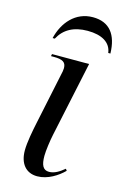

<svg xmlns="http://www.w3.org/2000/svg" viewBox="-116 -796 555 860"><g transform="rotate(15 161.0 -366.5)"><path d="M54 -606H64C89 -653 133 -678 198 -678C264 -678 306 -653 312 -606H322C320 -692 283 -743 205 -743C124 -743 72 -681 54 -606ZM147 10C196 10 241 -20 269 -48L263 -56C240 -37 218 -23 193 -23C165 -23 155 -45 155 -87C155 -111 162 -160 168 -188L242 -536H70L68 -526H81C121 -526 138 -517 138 -489C138 -480 136 -469 133 -457L84 -224C75 -182 64 -125 64 -88C64 -28 94 10 147 10Z"/></g></svg>

Font: Noto Serif Display SemiCondensed
Style: Italic
Weight: 400
Width: 4
Italic angle: -12°
Designer: Monotype Design Team
Foundry: Monotype Imaging Inc.
Version: Version 2.009